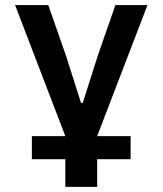

<svg xmlns="http://www.w3.org/2000/svg" viewBox="-20 -536 640 756"><path d="M237.2 199.9H362.6V90.9H494.3V0H362.6L560.7 -516H434.3L365.1 -317.1L305.8 -130.7H299L239.7 -317.1L170.1 -516H39.4L237.2 0H105.5V90.9H237.2Z"/></svg>

Font: Margiela Mono SemiBold
Style: Regular
Weight: 600
Designer: Mike Abbink, Paul van der Laan, Pieter van Rosmalen
Foundry: Bold Monday
Version: Version 2.003 2021